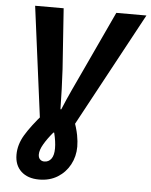

<svg xmlns="http://www.w3.org/2000/svg" viewBox="-58 -700 753 959"><g transform="rotate(5 318.5 -220.5)"><path d="M174 211Q117 211 84 180.5Q51 150 51 97Q51 46 80.5 -3Q110 -52 167 -117L156 -61L79 -652H222L243 -349Q246 -297 247.5 -249Q249 -201 250 -148H254Q276 -201 298.5 -249.5Q321 -298 345 -349L486 -652H637L317 -60L318 -116Q338 -59 344 -27Q350 5 350 31Q350 80 328 121Q306 162 266.5 186.5Q227 211 174 211ZM192 119Q214 119 227 101.5Q240 84 240 49Q240 15 229 -29H225Q197 4 179.5 34Q162 64 162 86Q162 102 170.5 110.5Q179 119 192 119Z"/></g></svg>

Font: Source Sans 3
Style: Bold Italic
Weight: 700
Italic angle: -11°
Designer: Paul D. Hunt
Foundry: Adobe
Version: Version 3.052;hotconv 1.1.0;makeotfexe 2.6.0